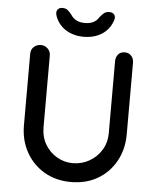

<svg xmlns="http://www.w3.org/2000/svg" viewBox="-60 -957 828 1014"><g transform="rotate(5 354.0 -450.0)"><path d="M578 -701Q600 -701 613 -686.5Q626 -672 626 -650V-271Q626 -191 591 -128Q556 -65 495 -29.5Q434 6 354 6Q275 6 213.5 -29.5Q152 -65 116.5 -128Q81 -191 81 -271V-650Q81 -672 96 -686.5Q111 -701 135 -701Q154 -701 169.5 -686.5Q185 -672 185 -650V-271Q185 -218 208.5 -178.5Q232 -139 271 -116.5Q310 -94 354 -94Q402 -94 442 -116.5Q482 -139 506.5 -178.5Q531 -218 531 -271V-650Q531 -672 543.5 -686.5Q556 -701 578 -701ZM354 -764Q300 -764 260 -789Q220 -814 203 -859Q195 -881 203.5 -893.5Q212 -906 229 -906Q247 -906 257 -898Q267 -890 279 -875Q290 -857 308.5 -847Q327 -837 354 -837Q407 -837 429 -875Q441 -890 451.5 -898Q462 -906 479 -906Q497 -906 505.5 -894Q514 -882 506 -861Q489 -814 449 -789Q409 -764 354 -764Z"/></g></svg>

Font: Quicksand SemiBold
Style: Regular
Weight: 600
Designer: Andrew Paglinawan
Foundry: Andrew Paglinawan
Version: Version 3.006